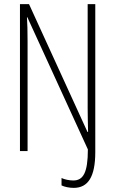

<svg xmlns="http://www.w3.org/2000/svg" viewBox="-20 -734 559 933"><path d="M338 179C408 179 443 125 443 5V-714H406V-208C406 -176 407 -136 408 -93H405L121 -714H77V0H114V-532C114 -585 113 -618 111 -650H113L407 -8C407 106 384 143 336 143C317 143 293 138 279 131V167C293 174 317 179 338 179Z"/></svg>

Font: Noto Sans ExtraCondensed ExtraLight
Style: Regular
Weight: 200
Width: 2
Designer: Monotype Design Team
Foundry: Monotype Imaging Inc.
Version: Version 2.013